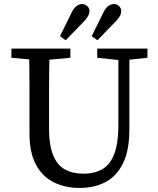

<svg xmlns="http://www.w3.org/2000/svg" viewBox="-20 -909 777 944"><path d="M373 15Q299 15 243 -13.5Q187 -42 156 -101Q125 -160 125 -251V-360Q125 -412 125 -463.5Q125 -515 124.5 -567Q124 -619 122 -670H224Q223 -620 222 -568.5Q221 -517 221 -465Q221 -413 221 -360V-278Q221 -195 241.5 -145.5Q262 -96 300 -75.5Q338 -55 389 -55Q446 -55 484.5 -78Q523 -101 542.5 -154Q562 -207 562 -292V-670H616V-272Q616 -170 585 -106.5Q554 -43 499 -14Q444 15 373 15ZM36 -625V-670H326V-625L196 -613H166ZM458 -625V-670H705V-625L594 -613H571ZM275 -731 331 -845Q342 -869 356 -879Q370 -889 383 -889Q398 -889 409 -879Q420 -869 420 -854Q420 -844 414.5 -833Q409 -822 397 -808L303 -711ZM431 -731 487 -845Q498 -869 512 -879Q526 -889 540 -889Q555 -889 565.5 -879Q576 -869 576 -854Q576 -844 571 -833Q566 -822 553 -808L459 -711Z"/></svg>

Font: Source Serif 4 18pt
Style: Regular
Weight: 400
Designer: Frank Grießhammer
Foundry: Adobe Systems Incorporated
Version: Version 4.004;hotconv 1.0.116;makeotfexe 2.5.65601